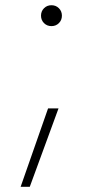

<svg xmlns="http://www.w3.org/2000/svg" viewBox="-20 -545 384 735"><path d="M59 170 164 -130H204L94 170ZM177 -445Q160 -445 148.5 -456.5Q137 -468 137 -485Q137 -502 148.5 -513.5Q160 -525 177 -525Q194 -525 205.5 -513.5Q217 -502 217 -485Q217 -468 205.5 -456.5Q194 -445 177 -445Z"/></svg>

Font: M PLUS 2 Thin ExtraLight
Style: Regular
Weight: 250
Version: Version 1.001